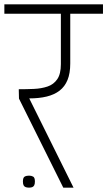

<svg xmlns="http://www.w3.org/2000/svg" viewBox="-56 -860 492 880"><path d="M234 0 31 -408 30 -451Q65 -451 99.5 -452.5Q134 -454 162 -463.5Q190 -473 206.5 -497Q223 -521 223 -566V-797H-36V-840H416V-797H266V-569Q266 -524 253.5 -493.5Q241 -463 217 -444.5Q193 -426 158 -417.5Q123 -409 78 -409L281 0ZM77 0Q69 0 62.5 -2Q56 -4 52.5 -10Q49 -16 49 -28Q49 -46 57 -50.5Q65 -55 77 -55Q88 -55 96 -50.5Q104 -46 104 -28Q104 -16 100.5 -10Q97 -4 91 -2Q85 0 77 0Z"/></svg>

Font: Matangi Light
Style: Regular
Weight: 300
Designer: Prashant Pant
Foundry: The Graphic Ant
Version: Version 3.002